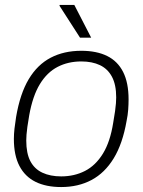

<svg xmlns="http://www.w3.org/2000/svg" viewBox="-20 -743 576 775"><path d="M227 12Q166 12 123.5 -9Q81 -30 58.5 -73Q36 -116 36 -182Q36 -202 38.5 -224Q41 -246 45 -271Q61 -365 96 -423.5Q131 -482 184.5 -510Q238 -538 308 -538Q370 -538 412.5 -517Q455 -496 477 -452.5Q499 -409 499 -342Q499 -323 497.5 -301Q496 -279 491 -255Q475 -163 439 -104Q403 -45 349.5 -16.5Q296 12 227 12ZM227 -31Q280 -31 323 -53Q366 -75 395.5 -123Q425 -171 437 -248Q442 -276 444.5 -294.5Q447 -313 448 -326Q449 -339 449 -350Q449 -401 432 -433Q415 -465 383.5 -480Q352 -495 308 -495Q255 -495 212.5 -473Q170 -451 141 -403.5Q112 -356 98 -278Q93 -250 90.5 -231Q88 -212 87 -199.5Q86 -187 86 -176Q86 -124 102.5 -92.5Q119 -61 151 -46Q183 -31 227 -31ZM303 -591 220 -720 221 -723H280L348 -591Z"/></svg>

Font: Archivo SemiBold Thin
Style: Italic
Weight: 250
Italic angle: -10°
Version: Version 2.001